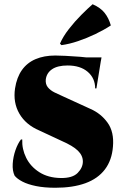

<svg xmlns="http://www.w3.org/2000/svg" viewBox="-20 -874 589 906"><path d="M241 -612Q256 -612 289 -610.5Q322 -609 358.5 -606Q395 -603 423 -599.5Q451 -596 457 -593L435 -457H429Q429 -505 394 -535Q359 -565 299 -565Q252 -565 226 -547.5Q200 -530 196 -499Q194 -477 205.5 -462.5Q217 -448 237 -438Q257 -428 278 -419L407 -360Q457 -338 488 -294.5Q519 -251 513 -182Q508 -118 475 -74.5Q442 -31 383 -9.5Q324 12 241 12Q189 12 150 4Q111 -4 86 -17Q61 -30 49 -45Q38 -68 40 -101Q42 -134 53 -165.5Q64 -197 79 -216H85Q83 -171 103.5 -129.5Q124 -88 165.5 -61.5Q207 -35 266 -34Q322 -33 346.5 -58Q371 -83 371 -112Q371 -140 347.5 -163Q324 -186 271 -209L166 -258Q102 -285 71.5 -337.5Q41 -390 51 -457Q59 -509 83.5 -543.5Q108 -578 148 -595Q188 -612 241 -612ZM459 -603 456 -586H326V-603ZM263 -668Q277 -701 305 -737Q333 -773 364 -804Q395 -835 417 -854Q454 -838 473.5 -813.5Q493 -789 503 -754Q471 -733 430.5 -713.5Q390 -694 348.5 -680Q307 -666 270 -661Z"/></svg>

Font: Cinzel Black
Style: Regular
Weight: 900
Designer: Natanael Gama
Version: Version 2.000